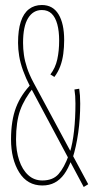

<svg xmlns="http://www.w3.org/2000/svg" viewBox="-20 -730 380 766"><path d="M314 16 100 -385Q83 -418 72 -448.5Q61 -479 56.5 -506.5Q52 -534 52 -559Q52 -610 63 -643.5Q74 -677 95.5 -693.5Q117 -710 147 -710Q191 -710 213.5 -673Q236 -636 236 -570Q236 -542 232.5 -515.5Q229 -489 220.5 -466Q212 -443 197 -423L181 -433Q201 -459 208.5 -493Q216 -527 216 -568Q216 -606 208.5 -633.5Q201 -661 186 -675.5Q171 -690 147 -690Q112 -690 92 -657.5Q72 -625 72 -559Q72 -535 75.5 -510.5Q79 -486 88 -459Q97 -432 113 -402L332 5ZM149 10Q89 10 56.5 -42.5Q24 -95 24 -174Q24 -249 44 -301.5Q64 -354 108 -398L115 -383Q77 -336 60.5 -290Q44 -244 44 -174Q44 -128 56.5 -90.5Q69 -53 92.5 -31.5Q116 -10 149 -10Q191 -10 213.5 -35.5Q236 -61 254 -110L264 -90Q252 -57 236 -35Q220 -13 198.5 -1.5Q177 10 149 10ZM270 -100 259 -123Q270 -158 275.5 -208.5Q281 -259 281 -317Q281 -334 280 -347Q279 -360 277 -373L296 -376Q298 -363 299 -349Q300 -335 300 -317Q300 -256 292 -200Q284 -144 270 -100Z"/></svg>

Font: Georama ExtraCondensed Thin
Style: Regular
Weight: 100
Width: 2
Designer: Jean-Baptiste Levee
Foundry: Production Type
Version: Version 1.001